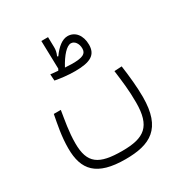

<svg xmlns="http://www.w3.org/2000/svg" viewBox="-176 -711 937 997"><g transform="rotate(-30 293.0 -212.0)"><path d="M288.6 163.6C436 163.6 527.3 117.7 527.3 -71.8C527.3 -129.9 520.5 -197.8 511.2 -264.2L466.3 -261.7C475.1 -192.4 482.4 -138.7 482.4 -64.9C482.4 78.6 427.2 117.7 295.4 117.7C155.3 117.7 103 83 103 -38.6C103 -107.9 115.7 -169.9 124.5 -226.6H82.5C71.3 -167.5 58.1 -105 58.1 -33.7C58.1 95.2 115.2 163.6 288.6 163.6ZM290.5 -363.3C383.3 -363.3 420.9 -387.2 420.9 -446.8C420.9 -503.4 390.1 -541 345.7 -541C314.5 -541 282.7 -516.6 252.4 -474.1L246.6 -476.6C254.9 -494.1 257.8 -511.7 257.3 -526.4L255.9 -586.9H215.8L220.2 -418.9C218.3 -416 216.8 -412.6 214.8 -409.2C197.8 -410.6 181.2 -412.1 169.4 -413.6L171.9 -375C202.1 -369.1 246.1 -363.3 290.5 -363.3ZM252.9 -406.2C283.7 -463.4 316.9 -500 342.3 -500C363.8 -500 380.9 -477.1 380.9 -447.3C380.9 -415.5 359.4 -404.3 294.9 -404.3C284.7 -404.3 269.5 -405.3 252.9 -406.2Z"/></g></svg>

Font: Cascadia Code PL ExtraLight
Style: Regular
Weight: 200
Monospace: yes
Designer: Aaron Bell
Foundry: Saja Typeworks
Version: Version 2404.023